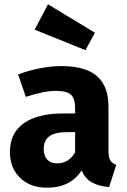

<svg xmlns="http://www.w3.org/2000/svg" viewBox="-20 -855 588 892"><path d="M520 -89 487 14Q438 10 407 -7.5Q376 -25 359 -63Q307 17 199 17Q120 17 73 -29Q26 -75 26 -149Q26 -236 90 -282Q154 -328 275 -328H329V-351Q329 -398 309 -415.5Q289 -433 239 -433Q213 -433 176 -425.5Q139 -418 100 -405L64 -509Q114 -528 166.5 -538Q219 -548 264 -548Q378 -548 431 -501Q484 -454 484 -360V-154Q484 -124 492.5 -110Q501 -96 520 -89ZM329 -147V-241H290Q236 -241 209.5 -222Q183 -203 183 -163Q183 -131 199.5 -113.5Q216 -96 245 -96Q299 -96 329 -147ZM421 -703 377 -622 141 -717 203 -835Z"/></svg>

Font: FiraGOUPP
Style: Bold
Weight: 700
Designer: bBox Type
Foundry: bBox Type GmbH
Version: Version 1.001